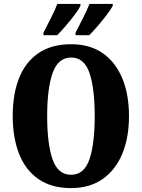

<svg xmlns="http://www.w3.org/2000/svg" viewBox="-20 -951 724 981"><path d="M343 10Q243 10 176.5 -36Q110 -82 77.5 -165Q45 -248 45 -359Q45 -470 77.5 -552Q110 -634 176.5 -679.5Q243 -725 344 -725Q439 -725 504.5 -679.5Q570 -634 604.5 -551.5Q639 -469 639 -358Q639 -247 604.5 -164.5Q570 -82 504 -36Q438 10 343 10ZM343 -58Q410 -58 437 -137Q464 -216 464 -358Q464 -500 437 -578.5Q410 -657 344 -657Q277 -657 249 -578.5Q221 -500 221 -358Q221 -216 248.5 -137Q276 -58 343 -58ZM366 -784Q383 -818 403.5 -857.5Q424 -897 437 -931H556V-921Q547 -904 525.5 -875.5Q504 -847 479.5 -818.5Q455 -790 436 -771H366ZM202 -784Q219 -818 239.5 -857.5Q260 -897 273 -931H391V-921Q383 -904 361.5 -875.5Q340 -847 315.5 -818.5Q291 -790 272 -771H202Z"/></svg>

Font: Noto Serif Bengali ExtraCondensed Black
Style: Regular
Weight: 900
Width: 2
Designer: Juan Bruce, Universal Thirst, Indian Type Foundry and the Monotype Design Team.
Foundry: Monotype Imaging Inc.
Version: Version 2.003; ttfautohint (v1.8.4.7-5d5b)